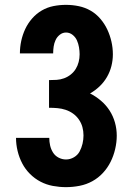

<svg xmlns="http://www.w3.org/2000/svg" viewBox="-20 -763 540 791"><path d="M252 8Q225 8 198 3Q171 -2 147 -14.5Q123 -27 103.5 -46.5Q84 -66 71.5 -90Q59 -114 52.5 -141Q46 -168 46 -195H183Q183 -179 186.5 -163.5Q190 -148 198.5 -134.5Q207 -121 221.5 -113.5Q236 -106 252 -106Q269 -106 284.5 -115Q300 -124 308 -139Q316 -154 320 -171Q324 -188 324 -205Q324 -223 319.5 -239.5Q315 -256 305 -270.5Q295 -285 281 -295Q267 -305 250.5 -310.5Q234 -316 216.5 -317.5Q199 -319 182 -319V-433Q198 -433 213.5 -434Q229 -435 244 -440.5Q259 -446 271.5 -456Q284 -466 292 -479Q300 -492 304 -507.5Q308 -523 308 -539Q308 -553 305.5 -568Q303 -583 297 -596.5Q291 -610 279 -619.5Q267 -629 252 -629Q238 -629 226.5 -620Q215 -611 209 -598Q203 -585 201 -571Q199 -557 199 -543H62Q62 -569 67.5 -594.5Q73 -620 84 -643.5Q95 -667 112.5 -687Q130 -707 152.5 -720Q175 -733 200.5 -738Q226 -743 252 -743Q279 -743 305 -737.5Q331 -732 353.5 -719Q376 -706 393.5 -685.5Q411 -665 422 -641.5Q433 -618 439 -592Q445 -566 445 -539Q445 -515 439 -491Q433 -467 420.5 -445.5Q408 -424 390 -407Q372 -390 351 -378Q375 -366 396 -348Q417 -330 431.5 -307.5Q446 -285 453.5 -258.5Q461 -232 461 -204Q461 -177 454.5 -149Q448 -121 435.5 -96Q423 -71 404 -50.5Q385 -30 360.5 -16.5Q336 -3 308 2.5Q280 8 252 8Z"/></svg>

Font: iosevka_custom_sans_ss08 Heavy
Style: Regular
Weight: 900
Designer: Belleve Invis
Foundry: Belleve Invis
Version: Version 10.3.0; ttfautohint (v1.8.3)